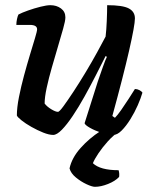

<svg xmlns="http://www.w3.org/2000/svg" viewBox="-20 -520 579 740"><path d="M185 0Q169 0 146.5 -9Q124 -18 101 -31Q78 -44 62.5 -56.5Q47 -69 45 -75Q45 -105 53 -145.5Q61 -186 72.5 -228.5Q84 -271 95.5 -309Q107 -347 115 -373.5Q123 -400 123 -407Q123 -424 95 -424H43Q43 -435 45.5 -446.5Q48 -458 51 -464Q64 -471 88 -479.5Q112 -488 136 -494Q160 -500 174 -500Q198 -500 215 -487.5Q232 -475 232 -453Q232 -440 223.5 -410Q215 -380 203.5 -341Q192 -302 180 -260.5Q168 -219 160 -182Q152 -145 152 -121Q161 -109 177.5 -99Q194 -89 203 -89Q208 -88 224.5 -110.5Q241 -133 264 -168Q287 -203 311 -243Q335 -283 355 -319.5Q375 -356 387 -379Q390 -404 391.5 -439Q393 -474 393 -500Q453 -500 476.5 -487.5Q500 -475 500 -449Q500 -423 477.5 -324.5Q455 -226 413 -73L423 -66Q433 -76 447 -96Q461 -116 475.5 -138.5Q490 -161 500 -177Q509 -177 517.5 -172.5Q526 -168 529 -163Q523 -142 511 -114.5Q499 -87 482.5 -60.5Q466 -34 449 -17Q432 0 417 0Q395 0 370 -8.5Q345 -17 326.5 -27.5Q308 -38 306 -45L357 -206Q367 -235 376.5 -262Q386 -289 392 -301L387 -304Q370 -270 349 -229Q328 -188 305.5 -147.5Q283 -107 260.5 -73.5Q238 -40 218.5 -20Q199 0 185 0ZM346 200Q335 200 313.5 190Q292 180 272.5 164Q253 148 248 129Q257 88 290.5 50.5Q324 13 366 -14L442 -16Q416 2 395 25.5Q374 49 359 71.5Q344 94 338 109Q366 136 437 136Q441 148 439 162Q424 178 396.5 189Q369 200 346 200Z"/></svg>

Font: Texturina 72pt 72pt Regular
Style: Bold Italic
Weight: 700
Italic angle: -11°
Designer: Guillermo Torres Carreño
Foundry: Omnibus-Type
Version: Version 1.002; ttfautohint (v1.8.3)